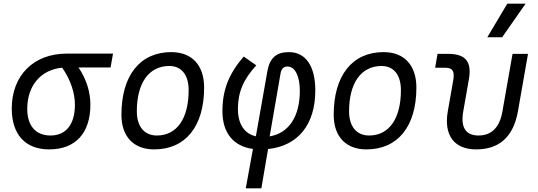

<svg xmlns="http://www.w3.org/2000/svg" viewBox="-20 -815 2970 1060"><path d="M251.5 9.8C396.5 9.8 479 -80.1 479 -236.8C479 -305.7 458 -376.5 413.6 -442.4H590.3L604 -519H348.1C165.5 -519 44.9 -398.4 44.9 -215.8C44.9 -72.3 120.1 9.8 251.5 9.8ZM323.2 -441.4C372.1 -371.6 393.6 -298.3 393.6 -236.8C393.6 -128.9 344.7 -66.9 258.8 -66.9C177.2 -66.9 130.4 -120.6 130.4 -213.9C130.4 -342.8 206.1 -430.2 323.2 -441.4Z M831.1 9.8C1004.4 9.8 1106.9 -117.2 1106.9 -331.5C1106.9 -455.1 1039.6 -527.3 925.8 -527.3C752.9 -527.3 650.4 -398.4 650.4 -181.2C650.4 -61 717.8 9.8 831.1 9.8ZM846.2 -66.9C776.9 -66.9 735.4 -116.2 735.4 -200.2C735.4 -357.4 802.2 -450.7 914.6 -450.7C982.4 -450.7 1021.5 -400.9 1021.5 -317.4C1021.5 -159.7 956.1 -66.9 846.2 -66.9Z M1422.9 224.6 1460 7.8C1624.5 -9.3 1720.7 -126.5 1720.7 -315.4C1720.7 -450.7 1667.5 -527.3 1575.2 -527.3C1505.9 -527.3 1469.7 -495.6 1456.5 -423.8L1392.6 -62.5C1329.1 -76.7 1293.5 -130.4 1293.5 -213.4C1293.5 -305.7 1323.7 -377 1395 -454.1L1325.7 -502.9C1242.7 -407.2 1208 -317.9 1208 -200.7C1208 -82.5 1267.6 -7.3 1376.5 7.3L1336.9 224.6ZM1468.8 -62 1528.8 -409.2C1533.2 -435.5 1546.4 -447.8 1566.4 -447.8C1611.3 -447.8 1635.3 -390.6 1635.3 -314C1635.3 -170.4 1573.7 -79.6 1468.8 -62Z M2002.9 9.8C2176.3 9.8 2278.8 -117.2 2278.8 -331.5C2278.8 -455.1 2211.4 -527.3 2097.7 -527.3C1924.8 -527.3 1822.3 -398.4 1822.3 -181.2C1822.3 -61 1889.6 9.8 2002.9 9.8ZM2018.1 -66.9C1948.7 -66.9 1907.2 -116.2 1907.2 -200.2C1907.2 -357.4 1974.1 -450.7 2086.4 -450.7C2154.3 -450.7 2193.4 -400.9 2193.4 -317.4C2193.4 -159.7 2127.9 -66.9 2018.1 -66.9Z M2608.9 9.8C2737.3 9.8 2814.5 -60.5 2839.4 -200.2L2895 -517.6H2809.6L2753.9 -200.2C2738.8 -111.8 2693.8 -66.9 2622.1 -66.9C2550.8 -66.9 2522 -111.8 2537.6 -200.2L2568.4 -376C2585.9 -474.1 2551.3 -517.6 2454.1 -517.6H2395.5L2382.3 -440.9H2439.9C2478.5 -440.9 2490.7 -421.4 2482.4 -372.6L2452.1 -200.2C2429.2 -68.4 2487.3 9.8 2608.9 9.8ZM2670.4 -609.4H2752.4L2881.8 -794.9H2780.8Z"/></svg>

Font: Cascadia Mono NF SemiLight
Style: Italic
Weight: 350
Italic angle: -10°
Monospace: yes
Designer: Aaron Bell
Foundry: Saja Typeworks
Version: Version 2404.023